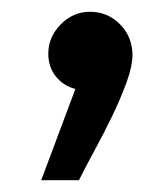

<svg xmlns="http://www.w3.org/2000/svg" viewBox="-20 -151 285 326"><path d="M50 155 108 0Q88 -5 75 -21Q62 -37 62 -60Q62 -88 83 -109.5Q104 -131 133 -131Q162 -131 183 -110.5Q204 -90 205 -59Q205 -39 195 -11.5Q185 16 170.5 46Q156 76 140.5 104.5Q125 133 114 155Z"/></svg>

Font: Noto IKEA Arabic
Style: Regular
Weight: 400
Designer: Monotype Design Team
Foundry: Monotype Imaging Inc.
Version: Version 1.200